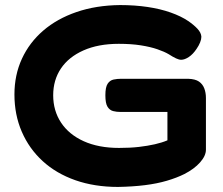

<svg xmlns="http://www.w3.org/2000/svg" viewBox="-20 -721 881 758"><path d="M446 17Q353 17 277.5 -9.5Q202 -36 148.5 -85Q95 -134 66 -201Q37 -268 37 -348Q37 -425 66.5 -489Q96 -553 150.5 -600Q205 -647 282 -673.5Q359 -700 454 -701Q512 -701 562.5 -693.5Q613 -686 654 -671.5Q695 -657 723 -638Q745 -623 759.5 -607.5Q774 -592 775 -576Q775 -566 770 -553.5Q765 -541 756 -528Q742 -507 725.5 -496Q709 -485 695 -485Q687 -485 675 -490.5Q663 -496 646 -507Q629 -517 601.5 -526.5Q574 -536 536 -542Q498 -548 449 -548Q368 -548 309.5 -522Q251 -496 220.5 -450.5Q190 -405 190 -345Q190 -284 221 -237Q252 -190 310.5 -163.5Q369 -137 450 -137Q494 -137 528.5 -141Q563 -145 591.5 -151.5Q620 -158 641 -167V-279H456Q440 -279 426.5 -282.5Q413 -286 404.5 -299.5Q396 -313 396 -345Q396 -377 405 -390.5Q414 -404 428.5 -407Q443 -410 458 -410H723Q751 -409 765.5 -399Q780 -389 786.5 -372Q793 -355 793 -334V-130Q793 -106 770 -80Q747 -54 708 -34Q678 -19 639 -7.5Q600 4 552 10Q504 16 446 17Z"/></svg>

Font: Fredoka SemiExpanded SemiBold
Style: Regular
Weight: 600
Width: 6
Designer: Ben Nathan
Foundry: Milena B. Brandão, Ben Nathan
Version: Version 2.001